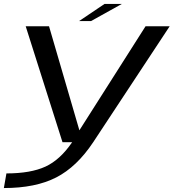

<svg xmlns="http://www.w3.org/2000/svg" viewBox="-38 -719 884 971"><path d="M278 0 92 -586H210L363.5 -60L698 -586H820L433.5 0Q350.5 125 246 178.5Q141.5 232 -18.5 232L-5.5 158Q117 158 192 123.5Q266.5 89 327 0ZM362 -612.5 490.5 -699H578L422.5 -612.5Z"/></svg>

Font: Anybody UltraExpanded Regular
Style: Italic
Weight: 400
Width: 9
Italic angle: -10°
Designer: Tyler Finck
Foundry: Etcetera Type Company
Version: Version 1.010; ttfautohint (v1.8.3) -l 8 -r 50 -G 200 -x 14 